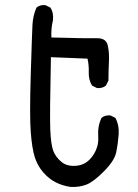

<svg xmlns="http://www.w3.org/2000/svg" viewBox="-20 -731 540 753"><path d="M256.8 2Q226.6 -2 199.2 -15.6Q171.9 -29.3 149.4 -55.2Q127 -81.1 116.2 -115.2Q105.5 -149.4 100.6 -212.9Q95.7 -276.4 100.6 -438Q105.5 -599.6 107.4 -634.8Q109.4 -669.9 123 -701.2Q136.7 -712.9 158.2 -710.9L177.7 -701.2Q191.4 -679.7 187.5 -650.4Q179.7 -619.1 181.6 -584Q323.2 -580.1 359.9 -581.1Q396.5 -582 402.8 -552.2Q409.2 -522.5 407.2 -487.3Q405.3 -452.1 405.3 -415L395.5 -395.5Q381.8 -383.8 360.4 -385.7L340.8 -395.5Q327.1 -418.9 328.1 -447.3Q329.1 -475.6 323.2 -501L179.7 -506.8Q174.8 -278.3 177.2 -221.7Q179.7 -165 188.5 -140.6Q197.3 -116.2 220.2 -96.7Q243.2 -77.1 281.2 -81.1Q319.3 -85 343.8 -120.1Q368.2 -155.3 365.2 -195.3Q362.3 -235.4 377.9 -268.6Q391.6 -280.3 413.1 -278.3L432.6 -268.6Q448.2 -239.3 445.3 -202.1Q442.4 -165 435.5 -132.8Q428.7 -100.6 387.7 -59.1Q346.7 -17.6 318.4 -6.8Q290 3.9 256.8 2Z"/></svg>

Font: JasonHandwriting4
Style: Regular
Weight: 400
Version: Version 1.01.21